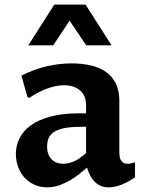

<svg xmlns="http://www.w3.org/2000/svg" viewBox="-20 -802 625 832"><path d="M356.9 -75.7Q343.3 -64 325 -49.1Q306.6 -34.2 284.7 -21.2Q262.7 -8.3 237.3 0.7Q211.9 9.8 184.1 9.8Q153.3 9.8 128.2 -2Q103 -13.7 85.4 -33.4Q67.9 -53.2 58.3 -79.6Q48.8 -106 48.8 -134.8Q48.8 -169.4 64 -201.4Q79.1 -233.4 112.1 -257.8Q145 -282.2 197.8 -296.6Q250.5 -311 325.7 -311H353V-346.2Q353 -387.7 326.9 -410.2Q300.8 -432.6 257.8 -432.6Q240.2 -432.6 220.2 -428.5Q200.2 -424.3 180.4 -416.7Q160.6 -409.2 141.8 -399.2Q123 -389.2 107.4 -377.4L98.6 -382.3L72.8 -474.6Q133.8 -504.4 187.3 -515.9Q240.7 -527.3 290 -527.3Q335.9 -527.3 374.3 -518.3Q412.6 -509.3 439.7 -490Q466.8 -470.7 481.9 -439.9Q497.1 -409.2 497.1 -365.7V-142.1Q497.1 -133.8 498.3 -125Q499.5 -116.2 503.4 -108.9Q507.3 -101.6 514.2 -96.9Q521 -92.3 532.2 -92.3Q539.1 -92.3 547.4 -93.8Q555.7 -95.2 564.9 -99.1V-33.7Q535.6 -13.2 506.6 -1.7Q477.5 9.8 450.2 9.8Q430.7 9.8 416 3.2Q401.4 -3.4 390.1 -14.6Q378.9 -25.9 370.8 -41.5Q362.8 -57.1 356.9 -75.7ZM353 -252.4H328.1Q283.2 -252.4 255.1 -246.1Q227.1 -239.7 211.4 -228.3Q195.8 -216.8 189.9 -201.2Q184.1 -185.5 184.1 -167.5Q184.1 -148.4 189.5 -134.3Q194.8 -120.1 204.3 -110.8Q213.9 -101.6 226.6 -96.9Q239.3 -92.3 253.9 -92.3Q274.9 -92.3 299.1 -102.1Q323.2 -111.8 353 -139.2ZM102.5 -605.5 215.3 -782.2H350.6L463.4 -605.5H353.5L281.7 -712.4L210.4 -605.5Z"/></svg>

Font: Proza Libre
Style: SemiBold
Weight: 600
Designer: Jasper de Waard
Foundry: Jasper de Waard
Version: Version 1.000; ttfautohint (v1.4.1.8-43bc) -l 8 -r 50 -G 200